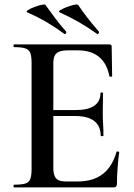

<svg xmlns="http://www.w3.org/2000/svg" viewBox="-20 -819 587 839"><path d="M476 0H42Q39 0 39 -6Q39 -12 42 -12Q75 -12 91 -17Q107 -22 112.5 -37Q118 -52 118 -81V-544Q118 -573 112.5 -587.5Q107 -602 91 -607.5Q75 -613 42 -613Q39 -613 39 -619Q39 -625 42 -625H458Q468 -625 468 -616L470 -486Q470 -484 465 -483.5Q460 -483 458 -486Q447 -543 412 -571Q377 -599 320 -599H279Q254 -599 239.5 -593.5Q225 -588 219 -575.5Q213 -563 213 -542V-85Q213 -64 218.5 -50.5Q224 -37 236 -31.5Q248 -26 270 -26H319Q387 -26 429 -58.5Q471 -91 489 -155Q490 -158 495.5 -157Q501 -156 501 -154Q497 -126 494 -87Q491 -48 491 -15Q491 0 476 0ZM420 -226Q420 -268 392 -290Q364 -312 308 -312H168V-338H309Q365 -338 392 -357Q419 -376 419 -412Q419 -415 424.5 -415Q430 -415 430 -412Q430 -380 429.5 -362Q429 -344 429 -325Q429 -301 430.5 -277.5Q432 -254 432 -226Q432 -224 426 -224Q420 -224 420 -226ZM404 -671Q408 -669 411 -673.5Q414 -678 412 -681Q386 -711 363.5 -739.5Q341 -768 322 -797Q319 -801 304.5 -798Q290 -795 272.5 -788.5Q255 -782 244 -775Q233 -768 241 -765Q289 -743 327 -721Q365 -699 404 -671ZM261 -671Q266 -669 268.5 -673.5Q271 -678 269 -681Q243 -710 221.5 -739Q200 -768 179 -797Q177 -801 162.5 -798Q148 -795 130.5 -788.5Q113 -782 102.5 -775Q92 -768 99 -765Q147 -744 185 -721.5Q223 -699 261 -671Z"/></svg>

Font: Cormorant Garamond Light SemiBold
Style: Regular
Weight: 600
Version: Version 4.001